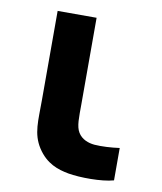

<svg xmlns="http://www.w3.org/2000/svg" viewBox="-68 -596 557 660"><g transform="rotate(10 211.0 -265.5)"><path d="M214.5 4C254.5 11 330.5 12 372.5 0V-113C343.5 -109 310.5 -107 284.5 -109C263.5 -111 240.5 -119 227.5 -140C214.5 -161 216.5 -193 216.5 -237V-540H80.5V-229C80.5 -156 74.5 -111 104.5 -64C135.5 -16 176.5 -3 214.5 4Z"/></g></svg>

Font: Manrope ExtraBold
Style: Regular
Weight: 800
Designer: Mikhail Sharanda
Foundry: Mikhail Sharanda
Version: Version 4.505